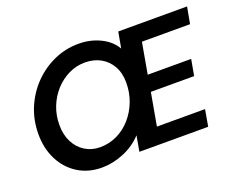

<svg xmlns="http://www.w3.org/2000/svg" viewBox="-115 -909 1358 1117"><g transform="rotate(-20 563.5 -350.0)"><path d="M343 12Q259 12 195 -28Q131 -68 95.5 -138Q60 -208 60 -296Q60 -384 92 -459.5Q124 -535 179.5 -591.5Q235 -648 306.5 -680Q378 -712 459 -712Q531 -712 592 -682.5Q653 -653 683 -601L701 -700H1127L1108 -597H810L776 -405H1045L1027 -305H759L723 -103H1021L1003 0H577L594 -96Q546 -44 478 -16Q410 12 343 12ZM373 -103Q429 -103 478 -126.5Q527 -150 564 -192Q601 -234 622 -288.5Q643 -343 643 -405Q643 -465 618.5 -508Q594 -551 552 -574Q510 -597 456 -597Q403 -597 355.5 -574Q308 -551 271.5 -511Q235 -471 214 -418.5Q193 -366 193 -305Q193 -244 216.5 -198.5Q240 -153 281 -128Q322 -103 373 -103Z"/></g></svg>

Font: DeepMind Sans
Style: Bold Italic
Weight: 700
Italic angle: -10°
Designer: Jonny Pinhorn / Modifications: Colophon Foundry
Foundry: Colophon Foundry
Version: Version 1.002; ttfautohint (v1.8.2)